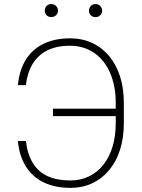

<svg xmlns="http://www.w3.org/2000/svg" viewBox="-20 -908 692 938"><path d="M550.3 -377V-340.8H238.8V-377ZM67.4 -219.2H106.4Q114.3 -153.8 140.9 -110.8Q167.5 -67.9 213.1 -47.1Q258.8 -26.4 323.7 -26.4Q374.5 -26.4 415.5 -46.6Q456.5 -66.9 485.6 -103.8Q514.6 -140.6 530 -192.1Q545.4 -243.7 545.4 -305.7V-406.2Q545.4 -456.1 535.2 -499Q524.9 -542 505.9 -576.2Q486.8 -610.4 459.5 -634.5Q432.1 -658.7 397.5 -671.6Q362.8 -684.6 322.3 -684.6Q257.3 -684.6 211.9 -662.1Q166.5 -639.6 140.1 -596.9Q113.8 -554.2 106.4 -492.2H67.4Q74.7 -566.9 107.2 -617.9Q139.6 -668.9 194.3 -694.8Q249 -720.7 322.3 -720.7Q382.3 -720.7 430.7 -698Q479 -675.3 513.7 -633.5Q548.3 -591.8 566.7 -533.9Q585 -476.1 585 -405.3V-305.7Q585 -235.4 566.7 -177.2Q548.3 -119.1 513.7 -77.4Q479 -35.6 431.2 -12.9Q383.3 9.8 323.7 9.8Q249.5 9.8 194.6 -16.4Q139.6 -42.5 107.2 -93.5Q74.7 -144.5 67.4 -219.2ZM198.7 -856Q198.7 -869.6 207.5 -878.9Q216.3 -888.2 230.5 -888.2Q244.6 -888.2 253.9 -878.9Q263.2 -869.6 263.2 -856Q263.2 -842.8 253.9 -833.7Q244.6 -824.7 230.5 -824.7Q216.3 -824.7 207.5 -833.7Q198.7 -842.8 198.7 -856ZM414.6 -856Q414.6 -869.1 423.6 -878.7Q432.6 -888.2 446.8 -888.2Q460.4 -888.2 469.7 -878.7Q479 -869.1 479 -856Q479 -842.8 469.7 -833.5Q460.4 -824.2 446.8 -824.2Q432.6 -824.2 423.6 -833.5Q414.6 -842.8 414.6 -856Z"/></svg>

Font: Roboto ExtraLight
Style: Regular
Weight: 250
Designer: Christian Robertson
Foundry: Google
Version: Version 3.009; 2024